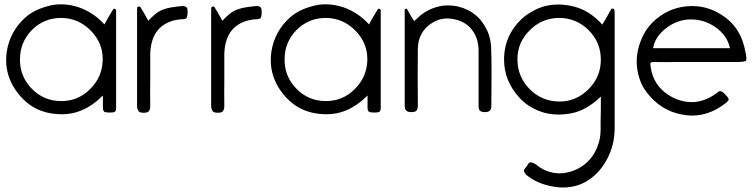

<svg xmlns="http://www.w3.org/2000/svg" viewBox="-20 -834 3398 868"><path d="M504.9 -345.7Q504.9 -330.1 496.1 -327.1Q487.3 -325.2 475.6 -325.2Q464.8 -325.2 455.1 -327.1Q445.3 -330.1 445.3 -346.7Q445.3 -359.4 445.3 -372.1Q445.3 -384.8 445.3 -402.3Q399.4 -356.4 348.6 -335Q307.6 -317.4 258.8 -317.4Q248 -317.4 236.3 -318.4Q174.8 -323.2 127.9 -351.6Q81.1 -380.9 47.9 -430.7Q7.8 -492.2 7.8 -561.5Q7.8 -581.1 10.7 -601.6Q25.4 -693.4 95.7 -755.9Q134.8 -790 194.3 -805.7Q223.6 -814.5 254.9 -814.5Q286.1 -814.5 317.4 -806.6Q352.5 -797.9 386.7 -777.3Q420.9 -757.8 452.1 -723.6Q460 -739.3 468.8 -753.9Q476.6 -767.6 486.3 -783.2Q488.3 -787.1 491.2 -791Q493.2 -795.9 500 -793.9Q504.9 -792 504.9 -787.1Q504.9 -782.2 504.9 -779.3Q504.9 -670.9 504.9 -562.5Q504.9 -454.1 504.9 -345.7ZM444.3 -562.5Q444.3 -565.4 444.3 -567.4Q444.3 -640.6 390.6 -695.3Q335 -752 257.8 -752.9Q256.8 -752.9 255.9 -752.9Q179.7 -752.9 125 -699.2Q70.3 -643.6 70.3 -566.4Q70.3 -564.5 70.3 -563.5Q70.3 -487.3 124 -432.6Q178.7 -377 256.8 -377Q334 -377 387.7 -431.6Q442.4 -485.4 444.3 -562.5Z M828.1 -779.3Q828.1 -765.6 825.2 -755.9Q822.3 -747.1 804.7 -747.1Q740.2 -744.1 701.2 -706.1Q662.1 -667 659.2 -592.8Q659.2 -534.2 659.2 -474.6Q658.2 -416 659.2 -356.4Q659.2 -339.8 653.3 -332Q647.5 -324.2 629.9 -324.2Q610.4 -324.2 605.5 -333Q599.6 -341.8 599.6 -357.4Q599.6 -382.8 599.6 -408.2Q599.6 -484.4 599.6 -559.6Q599.6 -661.1 599.6 -762.7Q599.6 -763.7 599.6 -765.6Q599.6 -767.6 599.6 -769.5Q599.6 -774.4 599.6 -777.3Q599.6 -781.2 599.6 -785.2Q600.6 -791 599.6 -796.9Q599.6 -802.7 607.4 -804.7Q613.3 -805.7 616.2 -799.8Q618.2 -794.9 621.1 -791Q628.9 -779.3 635.7 -766.6Q642.6 -752.9 650.4 -740.2Q663.1 -753.9 678.7 -767.6Q693.4 -780.3 708 -787.1Q731.4 -796.9 755.9 -800.8Q779.3 -804.7 803.7 -806.6Q804.7 -806.6 806.6 -806.6Q819.3 -806.6 824.2 -799.8Q828.1 -793.9 828.1 -783.2Q828.1 -781.2 828.1 -779.3Z M1163.1 -779.3Q1163.1 -765.6 1160.2 -755.9Q1157.2 -747.1 1139.6 -747.1Q1075.2 -744.1 1036.1 -706.1Q997.1 -667 994.1 -592.8Q994.1 -534.2 994.1 -474.6Q993.2 -416 994.1 -356.4Q994.1 -339.8 988.3 -332Q982.4 -324.2 964.8 -324.2Q945.3 -324.2 940.4 -333Q934.6 -341.8 934.6 -357.4Q934.6 -382.8 934.6 -408.2Q934.6 -484.4 934.6 -559.6Q934.6 -661.1 934.6 -762.7Q934.6 -763.7 934.6 -765.6Q934.6 -767.6 934.6 -769.5Q934.6 -774.4 934.6 -777.3Q934.6 -781.2 934.6 -785.2Q935.5 -791 934.6 -796.9Q934.6 -802.7 942.4 -804.7Q948.2 -805.7 951.2 -799.8Q953.1 -794.9 956.1 -791Q963.9 -779.3 970.7 -766.6Q977.5 -752.9 985.4 -740.2Q998 -753.9 1013.7 -767.6Q1028.3 -780.3 1043 -787.1Q1066.4 -796.9 1090.8 -800.8Q1114.3 -804.7 1138.7 -806.6Q1139.6 -806.6 1141.6 -806.6Q1154.3 -806.6 1159.2 -799.8Q1163.1 -793.9 1163.1 -783.2Q1163.1 -781.2 1163.1 -779.3Z M1701.2 -345.7Q1701.2 -330.1 1692.4 -327.1Q1683.6 -325.2 1671.9 -325.2Q1661.1 -325.2 1651.4 -327.1Q1641.6 -330.1 1641.6 -346.7Q1641.6 -359.4 1641.6 -372.1Q1641.6 -384.8 1641.6 -402.3Q1595.7 -356.4 1544.9 -335Q1503.9 -317.4 1455.1 -317.4Q1444.3 -317.4 1432.6 -318.4Q1371.1 -323.2 1324.2 -351.6Q1277.3 -380.9 1244.1 -430.7Q1204.1 -492.2 1204.1 -561.5Q1204.1 -581.1 1207 -601.6Q1221.7 -693.4 1292 -755.9Q1331.1 -790 1390.6 -805.7Q1419.9 -814.5 1451.2 -814.5Q1482.4 -814.5 1513.7 -806.6Q1548.8 -797.9 1583 -777.3Q1617.2 -757.8 1648.4 -723.6Q1656.2 -739.3 1665 -753.9Q1672.9 -767.6 1682.6 -783.2Q1684.6 -787.1 1687.5 -791Q1689.5 -795.9 1696.3 -793.9Q1701.2 -792 1701.2 -787.1Q1701.2 -782.2 1701.2 -779.3Q1701.2 -670.9 1701.2 -562.5Q1701.2 -454.1 1701.2 -345.7ZM1640.6 -562.5Q1640.6 -565.4 1640.6 -567.4Q1640.6 -640.6 1586.9 -695.3Q1531.2 -752 1454.1 -752.9Q1453.1 -752.9 1452.1 -752.9Q1376 -752.9 1321.3 -699.2Q1266.6 -643.6 1266.6 -566.4Q1266.6 -564.5 1266.6 -563.5Q1266.6 -487.3 1320.3 -432.6Q1375 -377 1453.1 -377Q1530.3 -377 1584 -431.6Q1638.7 -485.4 1640.6 -562.5Z M2201.2 -354.5Q2201.2 -337.9 2193.4 -333Q2186.5 -327.1 2171.9 -327.1Q2157.2 -327.1 2150.4 -333Q2143.6 -337.9 2143.6 -354.5Q2143.6 -416 2143.6 -478.5Q2143.6 -540 2143.6 -601.6Q2143.6 -658.2 2117.2 -694.3Q2091.8 -731.4 2044.9 -744.1Q1978.5 -763.7 1924.8 -724.6Q1871.1 -685.5 1869.1 -616.2Q1868.2 -552.7 1868.2 -488.3Q1868.2 -423.8 1869.1 -360.4Q1869.1 -344.7 1864.3 -335.9Q1859.4 -327.1 1839.8 -327.1Q1823.2 -327.1 1816.4 -334Q1809.6 -340.8 1809.6 -358.4Q1809.6 -382.8 1809.6 -407.2Q1809.6 -477.5 1809.6 -548.8Q1809.6 -642.6 1809.6 -737.3Q1809.6 -738.3 1809.6 -739.3Q1809.6 -740.2 1809.6 -740.2Q1809.6 -750 1809.6 -760.7Q1809.6 -770.5 1809.6 -780.3Q1809.6 -784.2 1809.6 -789.1Q1809.6 -793.9 1815.4 -794.9Q1819.3 -794.9 1821.3 -791Q1823.2 -787.1 1825.2 -784.2Q1832 -773.4 1837.9 -761.7Q1844.7 -751 1851.6 -739.3Q1851.6 -739.3 1852.5 -739.3Q1856.4 -743.2 1861.3 -746.1Q1865.2 -750 1869.1 -753.9Q1893.6 -777.3 1923.8 -791Q1953.1 -804.7 1984.4 -808.6Q1995.1 -809.6 2006.8 -809.6Q2052.7 -809.6 2095.7 -788.1Q2150.4 -760.7 2178.7 -703.1Q2188.5 -685.5 2193.4 -665Q2199.2 -643.6 2200.2 -623Q2202.1 -570.3 2202.1 -517.6Q2202.1 -502.9 2202.1 -488.3Q2201.2 -420.9 2201.2 -354.5Z M2758.8 -254.9Q2758.8 -176.8 2722.7 -111.3Q2687.5 -46.9 2628.9 -12.7Q2582 13.7 2524.4 13.7Q2506.8 13.7 2489.3 10.7Q2410.2 0 2356.4 -45.9Q2353.5 -49.8 2349.6 -57.6Q2346.7 -64.5 2353.5 -72.3Q2362.3 -83 2369.1 -94.7Q2377 -105.5 2395.5 -94.7Q2402.3 -91.8 2408.2 -86.9Q2415 -82 2420.9 -77.1Q2478.5 -41 2542 -53.7Q2604.5 -66.4 2646.5 -113.3Q2668.9 -138.7 2681.6 -172.9Q2695.3 -207 2695.3 -248Q2695.3 -255.9 2695.3 -284.2Q2695.3 -311.5 2696.3 -340.8Q2696.3 -359.4 2696.3 -375Q2696.3 -390.6 2696.3 -397.5Q2630.9 -334 2560.5 -321.3Q2490.2 -308.6 2431.6 -327.1Q2399.4 -337.9 2373 -354.5Q2345.7 -372.1 2326.2 -394.5Q2258.8 -469.7 2258.8 -564.5Q2258.8 -568.4 2258.8 -573.2Q2261.7 -673.8 2335.9 -746.1Q2358.4 -767.6 2387.7 -783.2Q2416 -799.8 2449.2 -807.6Q2476.6 -813.5 2504.9 -813.5Q2540 -813.5 2577.1 -803.7Q2645.5 -786.1 2703.1 -722.7Q2711.9 -738.3 2720.7 -752.9Q2729.5 -767.6 2737.3 -782.2Q2739.3 -786.1 2742.2 -791Q2744.1 -796.9 2750 -794.9Q2757.8 -793.9 2757.8 -787.1Q2758.8 -781.2 2758.8 -776.4Q2758.8 -762.7 2758.8 -750Q2758.8 -737.3 2758.8 -723.6Q2758.8 -665 2758.8 -580.1Q2758.8 -494.1 2758.8 -412.1Q2758.8 -367.2 2758.8 -327.1Q2758.8 -287.1 2758.8 -254.9ZM2696.3 -564.5Q2696.3 -642.6 2640.6 -698.2Q2585 -752.9 2507.8 -752.9Q2429.7 -752.9 2374 -696.3Q2319.3 -641.6 2319.3 -567.4Q2319.3 -565.4 2319.3 -563.5Q2320.3 -485.4 2375 -430.7Q2429.7 -376 2507.8 -375Q2508.8 -375 2509.8 -375Q2585 -375 2640.6 -430.7Q2696.3 -486.3 2696.3 -564.5Z M3291 -553.7Q3251 -553.7 3210.9 -553.7Q3169.9 -553.7 3129.9 -553.7Q3081.1 -553.7 3033.2 -553.7Q2984.4 -552.7 2936.5 -553.7Q2924.8 -553.7 2921.9 -550.8Q2918.9 -546.9 2920.9 -535.2Q2927.7 -483.4 2956.1 -446.3Q2984.4 -410.2 3031.2 -388.7Q3077.1 -369.1 3122.1 -373Q3168 -377.9 3210 -406.2Q3219.7 -412.1 3228.5 -419.9Q3237.3 -426.8 3252.9 -413.1Q3274.4 -391.6 3274.4 -384.8Q3274.4 -377 3249 -359.4Q3184.6 -312.5 3110.4 -311.5Q3088.9 -311.5 3067.4 -315.4Q2967.8 -332 2903.3 -417Q2883.8 -442.4 2873 -472.7Q2862.3 -502.9 2859.4 -535.2Q2858.4 -544.9 2858.4 -555.7Q2858.4 -604.5 2877.9 -652.3Q2900.4 -710 2949.2 -750Q2986.3 -780.3 3028.3 -793.9Q3067.4 -806.6 3107.4 -806.6Q3110.4 -806.6 3112.3 -806.6Q3190.4 -805.7 3256.8 -756.8Q3323.2 -709 3344.7 -623Q3354.5 -584 3354.5 -568.4Q3354.5 -562.5 3352.5 -559.6Q3346.7 -552.7 3291 -553.7ZM3280.3 -616.2Q3267.6 -673.8 3214.8 -710.9Q3165 -746.1 3103.5 -746.1Q3100.6 -746.1 3096.7 -746.1Q3039.1 -744.1 2989.3 -705.1Q2940.4 -666 2932.6 -616.2Q3019.5 -616.2 3106.4 -616.2Q3193.4 -616.2 3280.3 -616.2Z"/></svg>

Font: Das Gitter
Style: Book
Weight: 400
Version: Version 006.000